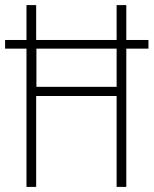

<svg xmlns="http://www.w3.org/2000/svg" viewBox="-20 -734 603 754"><path d="M84 0H122V-357H438V0H476V-543H563V-577H476V-714H438V-577H122V-714H84V-577H0V-543H84ZM123 -393V-543H438V-393Z"/></svg>

Font: Noto Sans Gurmukhi UI Condensed ExtraLight
Style: Regular
Weight: 200
Width: 3
Designer: Jelle Bosma - Monotype Design Team
Foundry: Monotype Imaging Inc.
Version: Version 2.004